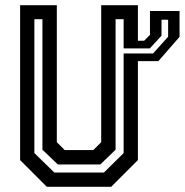

<svg xmlns="http://www.w3.org/2000/svg" viewBox="-20 -720 712 740"><path d="M189.5 -55H380.5L456.5 -130V-646H425.5V-143L366.5 -86H203L143.5 -143V-646H112.5V-130ZM602.5 -644V-582.5L557.5 -533.5H456.5V-514H570L628 -578.5V-644ZM558 -677.5H672V-578L590.5 -484.5H511.5V-103L408.5 0H160.5L57.5 -103V-700H199V-172L229.5 -141.5H339.5L370 -172V-700H511.5V-563H535.5L558 -585.5Z"/></svg>

Font: Tourney Thin SemiBold
Style: Regular
Weight: 600
Version: Version 1.015